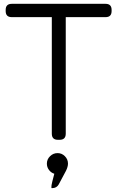

<svg xmlns="http://www.w3.org/2000/svg" viewBox="-20 -734 616 1008"><path d="M293 0H284.2Q252 0 252 -32.2V-644H42Q9.8 -644 9.8 -675.8V-682.1Q9.8 -713.9 42 -713.9H534.2Q565.9 -713.9 565.9 -682.1V-675.8Q565.9 -644 534.2 -644H325.2V-32.2Q325.2 0 293 0ZM254.9 217.8 265.1 178.2Q248 172.9 237.1 158.2Q226.1 143.6 226.1 125Q226.1 102.5 242.7 86.2Q259.3 69.8 282.2 69.8Q304.7 69.8 320.8 86.2Q336.9 102.5 336.9 125Q336.9 141.6 326.2 163.1L290 231Q278.8 253.9 252 253.9Q250 253.9 249.8 249.8Q249.5 245.6 250.7 237.3Q252 229 254.9 217.8Z"/></svg>

Font: Arcon Rounded-
Style: Regular
Weight: 400
Designer: M. Zarth
Foundry: martin zarth - visuelle & digitale kommunikation
Version: Version 1.110;PS 001.110;hotconv 1.0.70;makeotf.lib2.5.58329